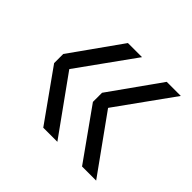

<svg xmlns="http://www.w3.org/2000/svg" viewBox="-116 -646 721 721"><g transform="rotate(45 244.5 -286.0)"><path d="M103 -287V-285.4L263.9 -61.4H189L46.3 -261.8V-310.2L189 -511H263.9ZM309 -287V-285.4L469.9 -61.4H395L252.3 -261.8V-310.2L395 -511H469.9Z"/></g></svg>

Font: Hepta Slab ExtraLight
Style: Regular
Weight: 200
Designer: Michael LaGattuta
Foundry: Michael LaGattuta
Version: Version 1.100